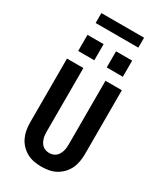

<svg xmlns="http://www.w3.org/2000/svg" viewBox="-272 -1231 1143 1340"><g transform="rotate(30 300.0 -561.0)"><path d="M300 8Q270 8 240 2.5Q210 -3 183.5 -17.5Q157 -32 136 -54Q115 -76 102 -103.5Q89 -131 84 -161Q79 -191 79 -221V-735H211V-221Q211 -207 212.5 -193Q214 -179 218.5 -165.5Q223 -152 230 -140Q237 -128 248 -119Q259 -110 272.5 -106Q286 -102 300 -102Q314 -102 327.5 -106Q341 -110 352 -119Q363 -128 370 -140Q377 -152 381.5 -165.5Q386 -179 387.5 -193Q389 -207 389 -221V-735H521V-221Q521 -191 516 -161Q511 -131 498 -103.5Q485 -76 464 -54Q443 -32 416.5 -17.5Q390 -3 360 2.5Q330 8 300 8ZM350 -820V-950H480V-820ZM120 -820V-950H250V-820ZM128 -1050V-1130H472V-1050Z"/></g></svg>

Font: Iosevka SS04 XBd Ex
Style: Regular
Weight: 800
Width: 7
Monospace: yes
Designer: Belleve Invis
Foundry: Belleve Invis
Version: Version 19.0.0; ttfautohint (v1.8.4)